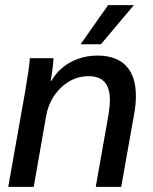

<svg xmlns="http://www.w3.org/2000/svg" viewBox="-20 -726 594 746"><path d="M78 -372Q85 -413 90 -447Q95 -481 96 -500H188Q185 -455 177 -412H180Q206 -458 253.5 -484Q301 -510 359 -510Q432 -510 470 -470Q508 -430 508 -353Q508 -318 501 -282L451 0H352L402 -283Q407 -316 407 -337Q407 -384 386.5 -407Q366 -430 324 -430Q264 -430 217.5 -386Q171 -342 159 -274L111 0H12ZM400 -706H500L372 -554H293Z"/></svg>

Font: Sarabun Medium
Style: Italic
Weight: 500
Italic angle: -10°
Designer: Suppakit Chalermlarp | Katatrad Co.,Ltd.
Foundry: Cadson Demak Co.,Ltd.
Version: Version 1.000; ttfautohint (v1.6)